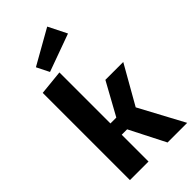

<svg xmlns="http://www.w3.org/2000/svg" viewBox="-303 -1080 1155 1155"><g transform="rotate(-45 274.0 -502.5)"><path d="M421 -887 181 -800 141 -880 362 -1005ZM395 -285 548 0H381L265 -228H219V0H61V-742L219 -758V-324H269L383 -531H535Z"/></g></svg>

Font: Fira Sans BGR
Style: Bold
Weight: 700
Designer: bBox Type GmbH & Carrois Corporate GbR & Edenspiekermann AG
Foundry: bBox Type GmbH & Carrois Corporate GbR & Edenspiekermann AG
Version: Version 4.301